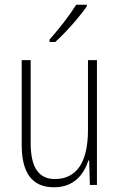

<svg xmlns="http://www.w3.org/2000/svg" viewBox="-20 -784 507 814"><path d="M348 -757V-764H303C273 -716 233 -665 190 -616V-606H214C257 -644 316 -711 348 -757ZM391 -529H353V-233C353 -91 301 -25 213 -25C146 -25 110 -71 110 -178V-529H72V-170C72 -51 116 10 209 10C295 10 336 -46 355 -104H358L361 0H391Z"/></svg>

Font: Noto Sans Condensed ExtraLight
Style: Regular
Weight: 200
Width: 3
Designer: Monotype Design Team
Foundry: Monotype Imaging Inc.
Version: Version 2.013